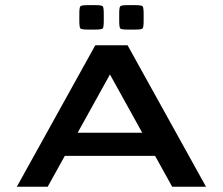

<svg xmlns="http://www.w3.org/2000/svg" viewBox="-20 -709 846 729"><path d="M465.3 -596.7Q440.9 -596.7 436.8 -600.8Q432.6 -605 432.6 -629.4V-656.7Q432.6 -681.2 436.8 -685.3Q440.9 -689.5 465.3 -689.5H492.7Q517.1 -689.5 521.2 -685.3Q525.4 -681.2 525.4 -656.7V-629.4Q525.4 -605 521.2 -600.8Q517.1 -596.7 492.7 -596.7ZM314 -596.7Q289.6 -596.7 285.4 -600.8Q281.2 -605 281.2 -629.4V-656.7Q281.2 -681.2 285.4 -685.3Q289.6 -689.5 314 -689.5H341.3Q365.7 -689.5 369.9 -685.3Q374 -681.2 374 -656.7V-629.4Q374 -605 369.9 -600.8Q365.7 -596.7 341.3 -596.7ZM464.4 -537.1 762.2 0H633.8L568.8 -117.2H226.1L161.1 0H43.9L341.8 -537.1ZM274.9 -205.1H520L397.5 -426.3Z"/></svg>

Font: Squarish Sans CT
Style: Regular
Weight: 400
Version: Version 0.9